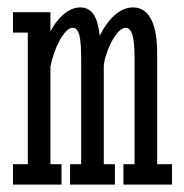

<svg xmlns="http://www.w3.org/2000/svg" viewBox="-20 -498 496 518"><path d="M313 0H444V-55H404V-355C404 -424 387 -478 339 -478C307 -478 276 -454 249 -402C244 -448 231 -478 196 -478C165 -478 134 -449 116 -413V-465H15V-410H55V-55H15V0H146V-55H116V-318C126 -370 154 -423 176 -423C195 -423 199 -393 199 -336V-55H169V0H290V-55H260V-318C260 -347 291 -423 319 -423C342 -423 343 -373 343 -336V-55H313Z"/></svg>

Font: Stint Ultra Condensed
Style: Regular
Weight: 400
Width: 1
Designer: Astigmatic (AOETI)
Foundry: Astigmatic (AOETI)
Version: Version 1.000